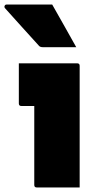

<svg xmlns="http://www.w3.org/2000/svg" viewBox="-56 -826 426 846"><path d="M95 -11V-359H38Q27 -359 27 -370V-547H284Q295 -547 295 -536V0H106Q95 0 95 -11ZM174 -806Q201 -758 227.5 -711.5Q254 -665 280 -618H134Q120 -618 115 -625Q71 -674 37.5 -710.5Q4 -747 -34 -790Q-38 -795 -35.5 -800.5Q-33 -806 -27 -806Z"/></svg>

Font: Recursive Sn Lnr St Blk
Style: Regular
Weight: 900
Version: Version 1.079;hotconv 1.0.112;makeotfexe 2.5.65598; ttfautoh